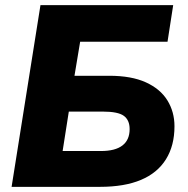

<svg xmlns="http://www.w3.org/2000/svg" viewBox="-20 -725 728 745"><path d="M25 0 137 -705H652L630 -563H291L269 -431H404Q490 -431 546 -405.5Q602 -380 629.5 -335.5Q657 -291 657 -235Q657 -160 624 -107Q591 -54 527 -27Q463 0 368 0ZM223 -139H372Q427 -139 455 -160.5Q483 -182 483 -224Q483 -259 460.5 -275.5Q438 -292 379 -292H247Z"/></svg>

Font: Nunito Sans 12pt Black
Style: Italic
Weight: 900
Italic angle: -9°
Designer: Vernon Adams
Foundry: Vernon Adams
Version: Version 3.101;gftools[0.9.27]